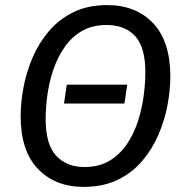

<svg xmlns="http://www.w3.org/2000/svg" viewBox="-20 -721 726 753"><path d="M242 -389H479L468 -315H231ZM400 -701Q514 -701 581 -629.5Q648 -558 648 -421Q648 -368 637 -309Q626 -250 601.5 -193Q577 -136 537.5 -89.5Q498 -43 441 -15.5Q384 12 308 12Q196 12 128.5 -59Q61 -130 61 -265Q61 -318 72 -377.5Q83 -437 107.5 -494.5Q132 -552 171.5 -598.5Q211 -645 267.5 -673Q324 -701 400 -701ZM398 -623Q342 -623 301.5 -599.5Q261 -576 233.5 -536.5Q206 -497 189.5 -448.5Q173 -400 166 -349.5Q159 -299 159 -255Q159 -154 200.5 -110Q242 -66 311 -66Q368 -66 408.5 -90Q449 -114 476.5 -154Q504 -194 520 -242.5Q536 -291 543 -342Q550 -393 550 -438Q550 -536 510 -579.5Q470 -623 398 -623Z"/></svg>

Font: Fira Sans Variable
Style: Italic
Weight: 397
Italic angle: -8°
Designer: Carrois Corporate & Edenspiekermann AG
Foundry: Carrois Corporate GbR & Edenspiekermann AG
Version: Version 4.202